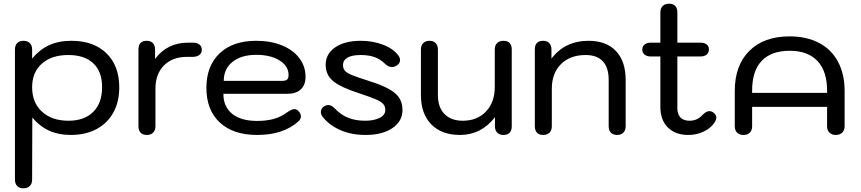

<svg xmlns="http://www.w3.org/2000/svg" viewBox="-20 -721 4662 1040"><path d="M61 252V-453Q61 -475 73 -487.5Q85 -500 107 -500Q129 -500 141.5 -487.5Q154 -475 154 -453V-404Q194 -452 245.5 -476Q297 -500 367 -500Q487 -500 556.5 -432.5Q626 -365 626 -248Q626 -170 594 -111.5Q562 -53 502.5 -21.5Q443 10 363 10Q298 10 247.5 -12.5Q197 -35 155 -84L154 252Q154 274 141.5 286.5Q129 299 107 299Q85 299 73 286.5Q61 274 61 252ZM533 -249Q533 -333 485.5 -378Q438 -423 350 -423Q259 -423 206.5 -376Q154 -329 154 -248Q154 -165 207.5 -116Q261 -67 351 -67Q437 -67 485 -115Q533 -163 533 -249Z M730 -37V-453Q730 -500 775 -500Q796 -500 808 -487.5Q820 -475 820 -453V-402Q886 -490 999 -490H1023Q1047 -490 1060 -480Q1073 -470 1073 -451Q1073 -433 1059.5 -423Q1046 -413 1023 -413H993Q914 -413 868 -366.5Q822 -320 822 -240V-37Q822 -15 809.5 -2.5Q797 10 775 10Q753 10 741.5 -2.5Q730 -15 730 -37Z M1098 -245Q1098 -364 1169.5 -432Q1241 -500 1368 -500Q1446 -500 1506.5 -475.5Q1567 -451 1601 -406.5Q1635 -362 1635 -305Q1635 -261 1609.5 -237Q1584 -213 1537 -213H1190Q1190 -143 1237.5 -104.5Q1285 -66 1373 -66Q1425 -66 1463.5 -77Q1502 -88 1536 -113Q1561 -130 1574 -130Q1586 -130 1596 -120Q1610 -106 1610 -91Q1610 -76 1596 -63Q1514 10 1373 10Q1243 10 1170.5 -57.5Q1098 -125 1098 -245ZM1509 -283Q1527 -283 1535 -290Q1543 -297 1543 -315Q1543 -363 1494.5 -393.5Q1446 -424 1368 -424Q1287 -424 1239.5 -386Q1192 -348 1192 -283Z M1728 -88Q1718 -101 1718 -114Q1718 -136 1739 -147Q1748 -152 1758 -152Q1775 -152 1793 -134Q1826 -99 1866 -83Q1906 -67 1958 -67Q2006 -67 2036.5 -82.5Q2067 -98 2067 -125Q2067 -145 2055.5 -158Q2044 -171 2016 -183Q1988 -195 1928 -215Q1827 -247 1785.5 -281Q1744 -315 1744 -370Q1744 -429 1795.5 -464.5Q1847 -500 1935 -500Q2000 -500 2055.5 -478.5Q2111 -457 2138 -420Q2147 -408 2147 -395Q2147 -378 2129 -366Q2116 -358 2103 -358Q2083 -358 2065 -376Q2041 -400 2009.5 -411.5Q1978 -423 1934 -423Q1887 -423 1862.5 -409Q1838 -395 1838 -369Q1838 -349 1849 -337Q1860 -325 1887 -314Q1914 -303 1977 -283Q2047 -261 2086.5 -239Q2126 -217 2143 -190Q2160 -163 2160 -125Q2160 -64 2105.5 -27Q2051 10 1960 10Q1883 10 1823 -16.5Q1763 -43 1728 -88Z M2260 -206V-453Q2260 -475 2272.5 -487.5Q2285 -500 2306 -500Q2328 -500 2340 -487.5Q2352 -475 2352 -453V-206Q2352 -140 2387.5 -103.5Q2423 -67 2487 -67Q2565 -67 2612.5 -117Q2660 -167 2660 -250V-453Q2660 -475 2672.5 -487.5Q2685 -500 2707 -500Q2729 -500 2740.5 -488Q2752 -476 2752 -453V-37Q2752 -14 2740.5 -2Q2729 10 2707 10Q2685 10 2673 -2.5Q2661 -15 2661 -37V-86Q2586 10 2472 10Q2372 10 2316 -47.5Q2260 -105 2260 -206Z M2877 -37V-453Q2877 -500 2922 -500Q2943 -500 2955 -487.5Q2967 -475 2967 -453V-404Q3041 -500 3168 -500Q3264 -500 3316.5 -444.5Q3369 -389 3369 -288V-37Q3369 -15 3356.5 -2.5Q3344 10 3323 10Q3301 10 3289 -2.5Q3277 -15 3277 -37V-288Q3277 -355 3245.5 -389Q3214 -423 3152 -423Q3068 -423 3018.5 -373.5Q2969 -324 2969 -240V-37Q2969 -15 2956.5 -2.5Q2944 10 2922 10Q2900 10 2888.5 -2.5Q2877 -15 2877 -37Z M3860 -84Q3860 -72 3849 -55Q3828 -25 3790 -7.5Q3752 10 3709 10Q3638 10 3597.5 -30.5Q3557 -71 3557 -142V-415H3507Q3484 -415 3471.5 -425Q3459 -435 3459 -453Q3459 -470 3471.5 -480Q3484 -490 3507 -490H3557V-654Q3557 -676 3569.5 -688.5Q3582 -701 3604 -701Q3626 -701 3637.5 -689Q3649 -677 3649 -654V-490H3772Q3795 -490 3807.5 -480.5Q3820 -471 3820 -453Q3820 -435 3807.5 -425Q3795 -415 3772 -415H3649V-134Q3649 -102 3666 -84.5Q3683 -67 3714 -67Q3736 -67 3753 -74.5Q3770 -82 3787 -100Q3806 -119 3822 -119Q3836 -119 3847 -109Q3860 -98 3860 -84Z M3960 -37V-228Q3960 -367 4039 -445.5Q4118 -524 4257 -524Q4349 -524 4416.5 -488.5Q4484 -453 4519.5 -386Q4555 -319 4555 -228V-37Q4555 -15 4542 -2.5Q4529 10 4507 10Q4486 10 4473 -2.5Q4460 -15 4460 -37V-142H4054V-37Q4054 -15 4041.5 -2.5Q4029 10 4007 10Q3985 10 3972.5 -2.5Q3960 -15 3960 -37ZM4460 -218V-231Q4460 -335 4408 -390.5Q4356 -446 4257 -446Q4158 -446 4106 -391.5Q4054 -337 4054 -231V-218Z"/></svg>

Font: Kodchasan Medium
Style: Regular
Weight: 500
Designer: Katatrad Aksorn Co.,Ltd.
Foundry: Cadson Demak Co.,Ltd.
Version: Version 1.000; ttfautohint (v1.6)